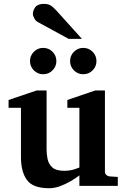

<svg xmlns="http://www.w3.org/2000/svg" viewBox="-20 -974 660 1006"><path d="M597.2 0H396V-55.2Q396 -55.2 381.8 -44.9Q367.7 -34.7 344.5 -21.5Q321.3 -8.3 293.2 2Q265.1 12.2 237.8 12.2Q152.3 12.2 121.1 -31Q89.8 -74.2 89.8 -150.9V-409.2H24.9V-450.2L171.9 -500H224.1V-189.9Q224.1 -165.5 229.5 -139.9Q234.9 -114.3 254.2 -96.7Q273.4 -79.1 315.9 -79.1Q347.7 -79.1 371.8 -87.6Q396 -96.2 396 -96.2V-409.2H333V-450.2L479 -500H529.8V-73.2Q529.8 -64 536.9 -57.4Q543.9 -50.8 553.2 -49.8L597.2 -46.9ZM485.4 -653.8Q485.4 -625.5 465.1 -605.2Q444.8 -585 416 -585Q387.7 -585 367.4 -605.2Q347.2 -625.5 347.2 -653.8Q347.2 -682.6 367.4 -702.9Q387.7 -723.1 416 -723.1Q444.8 -723.1 465.1 -702.9Q485.4 -682.6 485.4 -653.8ZM275.4 -653.8Q275.4 -625.5 255.1 -605.2Q234.9 -585 206.1 -585Q177.7 -585 157.5 -605.2Q137.2 -625.5 137.2 -653.8Q137.2 -682.6 157.5 -702.9Q177.7 -723.1 206.1 -723.1Q234.9 -723.1 255.1 -702.9Q275.4 -682.6 275.4 -653.8ZM409.2 -770.5H339.4L177.2 -858.9Q167 -864.7 159.7 -877.9Q152.3 -891.1 152.3 -900.9Q152.3 -918.9 164.8 -936.3Q177.2 -953.6 209.5 -953.6Q229.5 -953.6 242.4 -947Q255.4 -940.4 272.5 -921.9Z"/></svg>

Font: Charis
Style: Bold
Weight: 700
Designer: Walt Agee, Miriam Martin, Annie Olsen, Victor Gaultney, Lorna Priest, Alan Ward, Bob Hallissy, Martin Hosken, Sharon Cor
Foundry: SIL Global
Version: Version 7.000